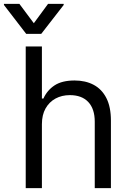

<svg xmlns="http://www.w3.org/2000/svg" viewBox="-55 -966 666 986"><path d="M160.2 -328.1V0H77.1V-727.5H160.2V-460H168Q187 -502.4 225.3 -527.6Q263.7 -552.7 328.1 -552.7Q383.8 -552.7 425.8 -530.5Q467.8 -508.3 491.2 -462.6Q514.6 -417 514.6 -346.7V0H431.6V-340.8Q431.6 -406.7 398.4 -442.1Q365.2 -477.5 303.7 -477.5Q262.7 -477.5 230.2 -460Q197.8 -442.4 179 -409.2Q160.2 -376 160.2 -328.1ZM44.4 -946.3 118.7 -846.7 191.9 -946.3H272V-940.4L156.7 -792H79.6L-34.7 -940.4V-946.3Z"/></svg>

Font: Inter
Style: Regular
Weight: 400
Designer: Rasmus Andersson
Foundry: rsms
Version: Version 4.000;git-8c9346024